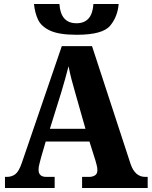

<svg xmlns="http://www.w3.org/2000/svg" viewBox="-20 -946 763 966"><path d="M5 0H255V-56H213Q174 -56 174 -92Q174 -106 179 -124.5Q184 -143 187 -155L210 -234H430L460 -139Q462 -131 466 -117Q470 -103 470 -90Q470 -71 457.5 -63.5Q445 -56 429 -56H393V0H723V-56H711Q659 -56 637 -121L443 -714H291L90 -127Q75 -83 57 -69.5Q39 -56 14 -56H5ZM231 -298 289 -484Q298 -514 307.5 -548Q317 -582 325 -613Q331 -580 340 -546Q349 -512 358 -481L410 -298ZM366 -771Q496 -771 534 -816.5Q572 -862 577 -926H450Q444 -829 365 -829Q285 -829 279 -926H151Q155 -883 171 -848Q187 -813 232 -792Q277 -771 366 -771Z"/></svg>

Font: Noto Serif SemiCondensed Extra
Style: Regular
Weight: 800
Width: 4
Designer: Monotype Design Team
Foundry: Monotype Imaging Inc.
Version: Version 1.002